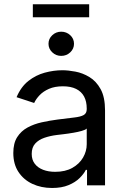

<svg xmlns="http://www.w3.org/2000/svg" viewBox="-20 -890 602 922"><path d="M230 12.7Q178.2 12.7 136 -6.8Q93.8 -26.4 68.8 -64Q43.9 -101.6 43.9 -155.3Q43.9 -202.1 62.5 -231.4Q81.1 -260.7 112.1 -277.6Q143.1 -294.4 180.7 -302.7Q218.3 -311 256.3 -315.9Q305.2 -322.3 335.9 -325.7Q366.7 -329.1 381.6 -337.4Q396.5 -345.7 396.5 -365.7V-368.7Q396.5 -402.8 383.8 -426.5Q371.1 -450.2 345.7 -462.9Q320.3 -475.6 282.2 -475.6Q243.2 -475.6 215.3 -463.4Q187.5 -451.2 170.2 -432.9Q152.8 -414.6 144 -395.5L59.6 -423.3Q80.6 -473.1 116.2 -501.2Q151.9 -529.3 194.8 -541Q237.8 -552.7 279.8 -552.7Q307.1 -552.7 342 -546.1Q377 -539.6 409.4 -520Q441.9 -500.5 463.1 -462.2Q484.4 -423.8 484.4 -359.9V0H397.9V-74.2H392.1Q382.8 -55.2 362.3 -34.9Q341.8 -14.6 309.1 -1Q276.4 12.7 230 12.7ZM245.1 -64.9Q293.9 -64.9 327.6 -84Q361.3 -103 378.9 -133.5Q396.5 -164.1 396.5 -197.3V-272.9Q391.1 -266.6 373 -261.5Q355 -256.3 331.8 -252.4Q308.6 -248.5 286.9 -245.8Q265.1 -243.2 252.4 -241.7Q220.7 -237.8 193.1 -228.3Q165.5 -218.8 148.9 -200.4Q132.3 -182.1 132.3 -150.9Q132.3 -122.6 147 -103.5Q161.6 -84.5 187 -74.7Q212.4 -64.9 245.1 -64.9ZM273.9 -621.6Q249 -621.6 231 -638.7Q212.9 -655.8 212.9 -679.7Q212.9 -704.1 231 -720.9Q249 -737.8 273.9 -737.8Q299.3 -737.8 317.4 -720.9Q335.4 -704.1 335.4 -679.7Q335.4 -655.8 317.4 -638.7Q299.3 -621.6 273.9 -621.6ZM408.2 -869.6V-807.1H137.7V-869.6Z"/></svg>

Font: Inter Variable LoSnoCo
Style: Regular
Weight: 400
Designer: Rasmus Andersson
Foundry: rsms
Version: Version 4.000;git-a52131595; featfreeze: case,dlig,ss01,ss02